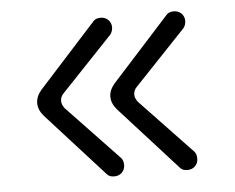

<svg xmlns="http://www.w3.org/2000/svg" viewBox="-40 -515 651 531"><g transform="rotate(-5 285.5 -249.0)"><path d="M440.4 -36.1Q446.8 -28.8 460 -28.8Q473.1 -28.8 481.4 -37.1Q489.7 -45.4 489.7 -57.9Q489.7 -70.3 483.9 -77.1L339.4 -229Q331.5 -239.7 331.5 -249Q331.5 -261.2 340.3 -270L483.4 -420.9Q489.7 -429.7 489.7 -440.4Q489.7 -452.6 481.4 -460.9Q473.1 -469.2 460.4 -469.2Q446.8 -469.2 440.4 -461.9L280.3 -285.2Q265.1 -267.6 265.1 -249Q265.1 -230.5 280.3 -212.9ZM237.3 -36.1Q243.7 -28.8 256.8 -28.8Q270 -28.8 278.3 -37.1Q286.6 -45.4 286.6 -57.9Q286.6 -70.3 280.8 -77.1L136.2 -229Q128.4 -239.7 128.4 -249Q128.4 -261.2 137.2 -270L280.3 -420.9Q286.6 -429.7 286.6 -440.4Q286.6 -452.6 278.3 -460.9Q270 -469.2 257.3 -469.2Q243.7 -469.2 237.3 -461.9L77.1 -285.2Q62 -267.6 62 -249Q62 -230.5 77.1 -212.9Z"/></g></svg>

Font: YuPearl-ExtraLight
Style: ExtraLight
Weight: 200
Designer: Max Yao
Foundry: Max-Everyday
Version: Version 1.011; ttfautohint (v1.8.3)